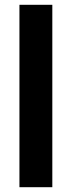

<svg xmlns="http://www.w3.org/2000/svg" viewBox="-20 -780 299 800"><path d="M198 0V-760H61V0Z"/></svg>

Font: Noto Sans Lao UI Cond
Style: Bold
Weight: 700
Width: 3
Designer: Monotype Design Team
Foundry: Monotype Imaging Inc.
Version: Version 2.000